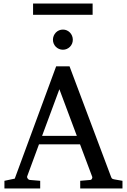

<svg xmlns="http://www.w3.org/2000/svg" viewBox="-20 -1060 714 1080"><path d="M314 -558.1 216.8 -295.9H412.1ZM431.2 0V-43L488.8 -47.9Q493.7 -47.9 497.1 -54.4Q500.5 -61 499 -64.9L430.2 -248H199.2L132.8 -67.9Q131.8 -64.9 132.8 -61.5Q133.8 -58.1 136.2 -54.9Q138.7 -51.8 141.6 -49.8Q144.5 -47.9 147 -47.9L206.1 -43V0H4.9V-43L63 -55.2L295.9 -687H371.1L603 -69.8Q606.4 -59.6 609.6 -56.2Q612.8 -52.7 624 -50.8L668.9 -43V0ZM166 -976.6V-1040H501V-976.6ZM389.6 -836.4Q389.6 -824.7 385.3 -814.5Q380.9 -804.2 373.3 -796.6Q365.7 -789.1 355.7 -784.7Q345.7 -780.3 334 -780.3Q322.3 -780.3 312 -784.7Q301.8 -789.1 294.2 -796.6Q286.6 -804.2 282.2 -814.5Q277.8 -824.7 277.8 -836.4Q277.8 -848.1 282.2 -858.6Q286.6 -869.1 294.2 -877Q301.8 -884.8 312 -889.2Q322.3 -893.6 334 -893.6Q345.7 -893.6 355.7 -889.2Q365.7 -884.8 373.3 -877Q380.9 -869.1 385.3 -858.6Q389.6 -848.1 389.6 -836.4Z"/></svg>

Font: Charis SIL Phon
Style: Regular
Weight: 400
Foundry: SIL International
Version: Version 5.000